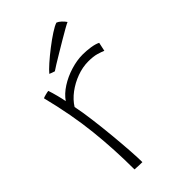

<svg xmlns="http://www.w3.org/2000/svg" viewBox="-220 -792 867 867"><g transform="rotate(-45 213.0 -359.0)"><path d="M100 -438.5Q119 -466 152.5 -487.5Q186 -509 226 -521.2Q266 -533.5 302.5 -533.5Q326.5 -533.5 351.8 -529.8Q377 -526 393 -518L384 -476Q371.5 -481.5 351.2 -487.5Q331 -493.5 298.5 -493.5Q262.5 -493.5 225.8 -480Q189 -466.5 158.2 -443.5Q127.5 -420.5 109.5 -391.5Q118 -350.5 125.2 -294.2Q132.5 -238 138 -179.8Q143.5 -121.5 146.8 -73Q150 -24.5 150 1Q142.5 1 126.8 0.5Q111 0 101.5 -1Q101.5 -129 88.2 -252.5Q75 -376 39.5 -517Q43.5 -519.5 57 -523Q70.5 -526.5 77 -527Q83.5 -508 90.5 -481Q97.5 -454 100 -438.5ZM321 -719Q330.5 -715.5 341.2 -705.5Q352 -695.5 358.5 -685.5Q351 -682.5 331 -671.2Q311 -660 285 -644.5Q259 -629 233 -613.5Q207 -598 187.2 -585.8Q167.5 -573.5 160.5 -568.5Q155.5 -570 147 -573Q138.5 -576 134.5 -578Q145 -591 169.5 -612.8Q194 -634.5 223.5 -657.2Q253 -680 279.5 -697.2Q306 -714.5 321 -719Z"/></g></svg>

Font: Grandstander Thin
Style: Regular
Weight: 100
Designer: Tyler Finck
Foundry: Etcetera Type Co
Version: Version 1.200; ttfautohint (v1.8.3)